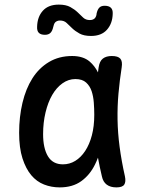

<svg xmlns="http://www.w3.org/2000/svg" viewBox="-20 -803 640 833"><path d="M239 10Q203 10 171 -2.5Q139 -15 115.5 -43Q92 -71 77.5 -116Q63 -161 63 -227Q63 -296 77.5 -357Q92 -418 120.5 -463Q149 -508 192.5 -534Q236 -560 293 -560Q341 -560 369 -536Q391 -517 405 -489Q406 -500 408 -511Q412 -538 426.5 -549Q441 -560 465 -560Q492 -560 502 -548.5Q512 -537 508 -511Q499 -453 494 -397Q489 -341 490 -283.5Q491 -226 499 -165.5Q507 -105 522 -38Q527 -14 519 -2Q511 10 485 10Q459 10 443 -2Q427 -14 422 -38Q412 -80 405 -119Q399 -103 392 -89Q370 -44 332.5 -17Q295 10 239 10ZM253 -90Q282 -90 306.5 -105Q331 -120 349.5 -148Q368 -176 378.5 -215.5Q389 -255 389 -305Q389 -330 387 -357.5Q385 -385 377.5 -407.5Q370 -430 353.5 -445Q337 -460 307 -460Q277 -460 251 -441.5Q225 -423 206.5 -391Q188 -359 177.5 -315Q167 -271 167 -221Q167 -160 188 -125Q209 -90 253 -90ZM211 -686Q207 -668 198.5 -660Q190 -652 175 -652Q157 -652 148.5 -660.5Q140 -669 141 -687Q142 -730 166 -756.5Q190 -783 235 -783Q266 -783 285 -772.5Q304 -762 317 -749.5Q330 -737 341 -726.5Q352 -716 370 -716Q378 -716 383.5 -718.5Q389 -721 392 -724.5Q395 -728 397 -733.5Q399 -739 399 -744Q403 -762 411 -770Q419 -778 434 -778Q452 -778 461 -769.5Q470 -761 469 -743Q468 -701 444 -674Q420 -647 375 -647Q344 -647 325 -657.5Q306 -668 293 -680.5Q280 -693 269 -703.5Q258 -714 240 -714Q233 -714 227.5 -711.5Q222 -709 219 -705.5Q216 -702 214 -696.5Q212 -691 211 -686Z"/></svg>

Font: Maple Mono NL Medium
Style: Regular
Weight: 500
Monospace: yes
Designer: subframe7536
Version: Version 7.000